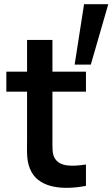

<svg xmlns="http://www.w3.org/2000/svg" viewBox="-20 -879 532 908"><path d="M333 -573.5H409.5L492 -859H377.5ZM108 -690V-540H10V-445.5H108V-220.5C108 -158.5 103.5 -113 128.5 -66.5C170.5 11 279.5 20.5 386.5 0V-101C319 -91 263 -90.5 239 -130.5C226 -151 228 -184.5 228 -227.5V-445.5H386.5V-540H228V-690Z"/></svg>

Font: Hauora
Style: Bold
Weight: 700
Designer: Wayne Shih
Foundry: WCYS
Version: Version 1.001;hotconv 1.0.109;makeotfexe 2.5.65596